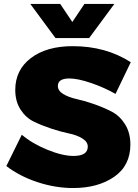

<svg xmlns="http://www.w3.org/2000/svg" viewBox="-20 -943 695 969"><path d="M12 -105 90 -263Q143 -218 219.5 -187Q296 -156 351 -156Q423 -156 423 -203Q423 -227 396 -244Q369 -261 328 -269.5Q287 -278 240 -293.5Q193 -309 152 -328.5Q111 -348 84 -389.5Q57 -431 57 -489Q57 -590 136 -650Q215 -710 347 -710Q514 -710 640 -629L563 -469Q507 -501 440 -524Q373 -547 330 -547Q272 -547 272 -509Q272 -485 299 -468.5Q326 -452 367 -443Q408 -434 455 -417.5Q502 -401 543 -380Q584 -359 611 -316Q638 -273 638 -214Q638 -107 556 -50.5Q474 6 349 6Q259 6 168.5 -24Q78 -54 12 -105ZM133 -923H284L345 -832L406 -923H557L430 -751H260Z"/></svg>

Font: Trueno
Style: ExBd
Weight: 800
Designer: Julieta Ulanovsky
Foundry: Julieta Ulanovsky
Version: Version 3.001b